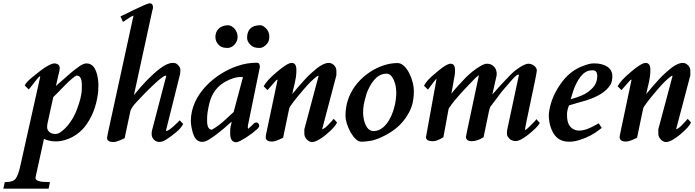

<svg xmlns="http://www.w3.org/2000/svg" viewBox="-98 -826 4186 1157"><path d="M231 -444C208 -444 167 -419 108 -370C76 -345 57 -326 51 -311L75 -287L82 -295C88 -303 94 -310 99 -316C107 -326 132 -362 144 -367V-362L25 171C17 209 7 236 -4 251C-14 264 -33 271 -61 271H-69L-78 311H195L203 271H191C141 271 116 263 116 247C116 243 117 239 118 234L167 11C189 21 212 26 237 26C314 26 378 -19 412 -61C455 -116 482 -183 492 -261C493 -266 493 -272 494 -278V-294C495 -300 495 -308 495 -318C495 -327 494 -338 492 -351C483 -413 460 -444 423 -444C409 -444 390 -435 366 -416C341 -398 307 -369 264 -330C252 -319 248 -317 239 -308L253 -370C259 -392 262 -407 262 -415C262 -432 252 -442 231 -444ZM186 -60C186 -69 187 -76 188 -81L223 -241C238 -256 253 -270 266 -284C290 -308 331 -354 363 -371C396 -369 396 -334 395 -288C394 -257 385 -217 366 -168C346 -113 309 -57 263 -27C235 -8 186 -22 186 -60Z M903 -369H904L817 -36C816 -31 816 -24 816 -14C816 -4 821 6 830 16C851 37 880 31 905 14C920 5 939 -9 962 -28C983 -45 997 -62 1006 -79L985 -101L970 -86C937 -53 915 -37 904 -37C903 -38 903 -38 902 -38V-39L987 -379C988 -386 989 -395 989 -407C989 -416 983 -426 972 -437C965 -444 956 -447 943 -447C922 -447 896 -436 866 -413C815 -374 763 -320 709 -253L820 -763C822 -769 823 -772 823 -773L824 -780C824 -798 817 -807 802 -806C793 -805 762 -792 710 -767C658 -742 631 -728 628 -727L643 -694L653 -700C680 -719 698 -730 706 -732V-728C706 -726 704 -719 701 -707L555 -37C554 -32 547 -1 547 6C548 22 561 30 586 30C599 30 620 23 648 9L653 7L688 -158C690 -165 695 -174 702 -184C709 -195 733 -220 772 -261C784 -273 890 -382 903 -369Z M1448 -88C1440 -88 1434 -85 1430 -80L1422 -72C1418 -69 1410 -61 1398 -50C1395 -55 1394 -60 1396 -64C1396 -68 1397 -70 1396 -70L1468 -422V-423C1468 -440 1462 -448 1450 -448C1411 -448 1372 -442 1335 -429C1203 -386 1052 -260 1052 -97C1052 -78 1056 -55 1063 -29C1074 10 1093 29 1120 29C1135 29 1153 22 1175 6C1197 -8 1222 -28 1250 -51C1270 -68 1283 -81 1298 -93C1297 -91 1297 -88 1296 -83C1296 -76 1295 -75 1292 -66C1290 -60 1289 -46 1289 -23C1289 13 1301 31 1325 31C1329 31 1334 30 1338 28C1344 27 1359 18 1386 2C1412 -15 1434 -32 1453 -49C1460 -56 1464 -62 1464 -68C1464 -78 1457 -88 1448 -88ZM1366 -361 1310 -151C1295 -138 1283 -127 1273 -117C1239 -84 1207 -60 1178 -44C1152 -46 1149 -79 1150 -112C1150 -134 1154 -162 1162 -197C1177 -264 1213 -311 1268 -338C1299 -354 1327 -362 1350 -362C1359 -362 1364 -362 1366 -361ZM1391 -598C1391 -583 1398 -569 1411 -556C1425 -542 1440 -537 1468 -537C1481 -537 1496 -545 1511 -562C1520 -572 1525 -586 1525 -605C1525 -624 1519 -640 1506 -654C1493 -667 1482 -674 1471 -674C1420 -674 1391 -650 1391 -598ZM1334 -604C1334 -638 1307 -674 1274 -674C1227 -672 1200 -643 1200 -603C1200 -586 1206 -571 1217 -559C1227 -546 1244 -537 1273 -537C1306 -537 1334 -570 1334 -604Z M1821 -369H1822L1736 -47V-20C1736 3 1758 30 1783 30C1804 29 1832 14 1867 -15C1903 -45 1925 -69 1933 -88L1913 -110L1900 -95C1879 -72 1865 -58 1856 -53C1851 -50 1848 -48 1847 -48H1844V-50L1929 -372V-397C1930 -408 1926 -420 1917 -431C1906 -442 1895 -447 1884 -447C1857 -447 1824 -428 1783 -390C1768 -377 1752 -362 1740 -348C1718 -323 1696 -300 1676 -274C1672 -269 1665 -264 1665 -260C1665 -260 1664 -259 1663 -258C1672 -307 1688 -347 1688 -401C1689 -432 1679 -447 1660 -447C1643 -447 1613 -429 1570 -392C1528 -357 1502 -328 1491 -306L1514 -283L1558 -333C1565 -341 1570 -346 1573 -347C1574 -346 1574 -344 1574 -342L1512 -48C1511 -41 1503 -9 1503 0C1503 18 1516 27 1542 27C1556 27 1578 19 1608 4L1643 -164C1644 -172 1647 -178 1650 -184C1675 -220 1715 -269 1753 -311C1771 -332 1816 -374 1821 -369Z M2298 -446C2249 -446 2201 -432 2151 -404C2064 -354 1984 -261 1984 -130C1984 -99 1995 -65 2015 -28C2037 9 2058 28 2080 28C2095 28 2110 26 2125 24C2166 19 2197 3 2228 -13C2279 -40 2319 -75 2347 -116C2378 -162 2396 -203 2396 -280C2396 -339 2354 -446 2298 -446ZM2153 -36C2108 -36 2090 -101 2090 -150C2090 -180 2096 -213 2108 -250C2109 -257 2111 -263 2113 -268C2134 -319 2169 -382 2231 -382C2245 -382 2257 -375 2266 -360C2282 -335 2290 -304 2290 -267C2290 -174 2241 -36 2153 -36Z M2744 25C2766 25 2790 17 2816 1L2850 -163C2853 -175 2857 -184 2862 -190C2867 -195 2869 -197 2872 -203L2880 -213C2890 -225 2904 -245 2912 -256C2929 -280 2965 -318 2988 -346C3006 -366 3018 -376 3024 -376C3026 -376 3028 -376 3029 -375V-374L2958 -42V-41C2958 -38 2958 -36 2957 -33V-17C2957 -10 2962 -1 2971 9C2980 19 2994 24 3010 24C3028 24 3053 11 3087 -16C3121 -43 3144 -66 3155 -85L3134 -108L3127 -98C3124 -95 3075 -43 3068 -43C3067 -43 3066 -44 3066 -46C3063 -51 3137 -379 3137 -401C3137 -423 3111 -442 3086 -442C3062 -442 3018 -411 2998 -394C2989 -387 2969 -366 2937 -332C2881 -273 2904 -294 2869 -257L2895 -373C2897 -396 2890 -415 2875 -428C2866 -437 2853 -442 2836 -442C2818 -442 2789 -426 2748 -394C2735 -383 2722 -372 2710 -360C2688 -338 2641 -287 2622 -261L2641 -367C2643 -377 2644 -388 2644 -399C2645 -428 2636 -442 2617 -442C2602 -442 2578 -428 2545 -401C2526 -385 2525 -383 2512 -373C2487 -352 2468 -331 2457 -309L2481 -286C2511 -327 2528 -349 2532 -351V-347L2469 0C2469 17 2483 25 2511 25C2527 25 2548 17 2574 1L2604 -163C2605 -170 2607 -175 2610 -179C2614 -183 2619 -188 2621 -194C2622 -195 2627 -202 2637 -214V-215C2644 -223 2650 -230 2656 -237L2668 -251C2690 -276 2712 -300 2736 -324C2749 -337 2772 -364 2788 -373L2718 -43C2717 -36 2710 -8 2710 0C2710 16 2724 25 2744 25Z M3484 -444H3479C3455 -444 3435 -435 3416 -429C3368 -411 3327 -381 3294 -339C3245 -276 3216 -209 3209 -137V-136C3209 -91 3219 -52 3239 -20C3259 12 3290 28 3332 28C3354 28 3375 24 3396 17C3442 3 3483 -19 3520 -49L3528 -55L3510 -83L3501 -78C3457 -52 3421 -39 3393 -39C3379 -39 3368 -42 3359 -47C3332 -60 3319 -88 3319 -131C3318 -150 3322 -170 3331 -191C3362 -201 3398 -210 3431 -220C3506 -243 3556 -275 3581 -316C3588 -328 3592 -346 3592 -368C3592 -421 3539 -444 3484 -444ZM3475 -402C3492 -402 3501 -391 3501 -368C3501 -320 3476 -294 3441 -269C3422 -255 3388 -241 3341 -228C3347 -246 3354 -274 3362 -294C3378 -332 3410 -402 3467 -402Z M3954 -369H3955L3869 -47V-20C3869 3 3891 30 3916 30C3937 29 3965 14 4000 -15C4036 -45 4058 -69 4066 -88L4046 -110L4033 -95C4012 -72 3998 -58 3989 -53C3984 -50 3981 -48 3980 -48H3977V-50L4062 -372V-397C4063 -408 4059 -420 4050 -431C4039 -442 4028 -447 4017 -447C3990 -447 3957 -428 3916 -390C3901 -377 3885 -362 3873 -348C3851 -323 3829 -300 3809 -274C3805 -269 3798 -264 3798 -260C3798 -260 3797 -259 3796 -258C3805 -307 3821 -347 3821 -401C3822 -432 3812 -447 3793 -447C3776 -447 3746 -429 3703 -392C3661 -357 3635 -328 3624 -306L3647 -283L3691 -333C3698 -341 3703 -346 3706 -347C3707 -346 3707 -344 3707 -342L3645 -48C3644 -41 3636 -9 3636 0C3636 18 3649 27 3675 27C3689 27 3711 19 3741 4L3776 -164C3777 -172 3780 -178 3783 -184C3808 -220 3848 -269 3886 -311C3904 -332 3949 -374 3954 -369Z"/></svg>

Font: fbb
Style: Bold Italic
Weight: 700
Italic angle: -12°
Designer: David J. Perry, Michael Sharpe
Version: Version 0.991